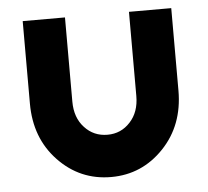

<svg xmlns="http://www.w3.org/2000/svg" viewBox="-43 -545 653 603"><g transform="rotate(-5 283.5 -244.0)"><path d="M49.7 -500V-240Q49.7 -131 117.7 -59.7Q186 12 284.3 12Q381.7 12 450 -59.7Q518 -131 518 -240V-500H384.7V-234.7Q384.7 -183.7 355.7 -152.7Q327 -121.3 284.3 -121.3Q240.7 -121.3 212 -152.7Q183 -183.7 183 -234.7V-500Z"/></g></svg>

Font: Unageo Variable
Style: Regular
Weight: 300
Designer: Richard Sepsi
Foundry: Richard Sepsi
Version: Version 2.200